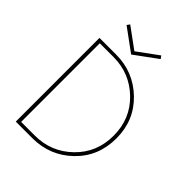

<svg xmlns="http://www.w3.org/2000/svg" viewBox="-284 -1190 1338 1338"><g transform="rotate(45 384.5 -521.5)"><path d="M186 -1022 201 -1043 354 -931 507 -1043 522 -1022 354 -899ZM116 -825H279Q451 -825 573 -707.5Q695 -590 695 -413Q695 -235 573.5 -117.5Q452 0 279 0H116ZM144 -800V-25H279Q439 -25 553.5 -135.5Q668 -246 668 -413Q668 -579 553.5 -689.5Q439 -800 279 -800Z"/></g></svg>

Font: Spartan MB
Style: Regular
Weight: 250
Designer: Matt Bailey
Foundry: Matt Bailey
Version: Version 1.000